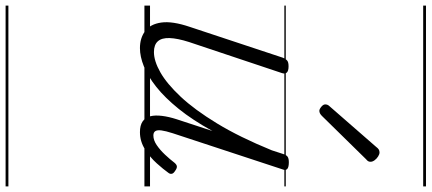

<svg xmlns="http://www.w3.org/2000/svg" viewBox="-448 -598 1542 686"><g transform="rotate(90 323.0 -255.0)"><path d="M152 16Q116 16 91 -2.5Q66 -21 60.5 -60.5Q55 -100 76 -162L186 -494Q191 -506 197 -510.5Q203 -515 217 -515Q233 -515 239 -509Q245 -503 241 -491L130 -159Q117 -118 116 -90Q115 -62 127.5 -48Q140 -34 166 -34Q198 -34 238.5 -57Q279 -80 325.5 -129.5Q372 -179 421 -259.5Q470 -340 517 -455L530 -495Q534 -508 540.5 -512Q547 -516 560 -516Q577 -516 583.5 -510.5Q590 -505 585 -493L456 -101Q448 -76 446 -61Q444 -46 448.5 -39Q453 -32 464 -32Q481 -32 498.5 -44Q516 -56 532.5 -73.5Q549 -91 562 -108Q569 -116 575.5 -116Q582 -116 590 -110Q600 -104 601 -97.5Q602 -91 597 -85Q585 -68 563.5 -44Q542 -20 513.5 -2Q485 16 452 16Q428 16 414 6.5Q400 -3 395.5 -20.5Q391 -38 394 -62.5Q397 -87 406 -115L448 -243Q409 -172 369 -122.5Q329 -73 290.5 -42.5Q252 -12 217 2Q182 16 152 16ZM376 -625Q370 -625 361.5 -632Q353 -639 353 -646Q353 -650 354.5 -654Q356 -658 361 -663L504 -827Q510 -835 514.5 -837.5Q519 -840 525 -840Q531 -840 539 -835Q547 -830 552.5 -822.5Q558 -815 558 -808Q558 -803 556 -799.5Q554 -796 549 -792L394 -634Q385 -625 376 -625ZM0 486H646V496H0ZM0 -20H646V0H0ZM0 -505H646V-500H0ZM0 -1006H646V-996H0Z"/></g></svg>

Font: Playwrite CA Guides
Style: Regular
Weight: 400
Designer: Veronika Burian, José Scaglione
Foundry: TypeTogether
Version: Version 1.003